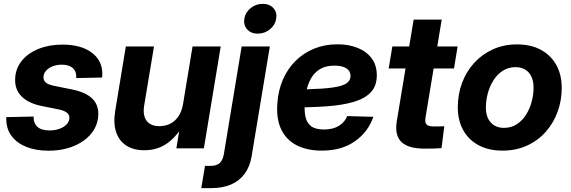

<svg xmlns="http://www.w3.org/2000/svg" viewBox="-20 -761 2929 985"><path d="M229.5 12.2Q165.5 12.2 116.7 -6.8Q67.9 -25.9 40.3 -62Q12.7 -98.1 12.2 -149.4Q12.2 -151.9 12.2 -154.5Q12.2 -157.2 12.2 -160.2L152.3 -163.1Q151.9 -127.9 172.4 -109.9Q192.9 -91.8 234.4 -91.8Q261.2 -91.8 284.2 -99.9Q307.1 -107.9 321.3 -122.3Q335.4 -136.7 335.9 -155.8Q336.4 -172.9 322.8 -183.3Q309.1 -193.8 281.2 -199.7L192.9 -217.3Q125.5 -231.4 91.1 -265.9Q56.6 -300.3 57.6 -353Q58.6 -407.7 90.8 -448Q123 -488.3 177.7 -510.3Q232.4 -532.2 300.3 -532.2Q393.6 -532.2 448.5 -492.7Q503.4 -453.1 504.9 -385.7Q504.9 -380.4 504.6 -374.8Q504.4 -369.1 503.9 -363.3L371.1 -360.4Q373.5 -393.1 354 -411.1Q334.5 -429.2 297.4 -429.2Q271.5 -429.2 250.2 -420.9Q229 -412.6 216.1 -397.9Q203.1 -383.3 203.1 -364.7Q202.6 -348.1 215.1 -337.6Q227.5 -327.1 254.4 -321.3L349.1 -302.2Q418.5 -288.1 451.9 -256.6Q485.4 -225.1 484.4 -174.3Q483.4 -132.3 463.6 -98.1Q443.8 -64 408.9 -39.1Q374 -14.2 328.1 -1Q282.2 12.2 229.5 12.2Z M720.2 9.8Q665 9.8 627.9 -14.2Q590.8 -38.1 575.7 -83.7Q560.5 -129.4 571.3 -193.8L625.5 -522.5H770L719.7 -220.2Q711.4 -168.9 732.2 -141.4Q752.9 -113.8 798.3 -113.8Q828.1 -113.8 853.3 -126.2Q878.4 -138.7 895.8 -164.6Q913.1 -190.4 919.4 -229.5L967.8 -522.5H1112.3L1025.9 0H884.8L906.7 -134.8H927.7Q892.6 -66.4 841.3 -28.3Q790 9.8 720.2 9.8Z M1219.7 -522.5H1364.3L1271 40Q1262.2 93.3 1235.6 129.9Q1209 166.5 1165.8 185.3Q1122.6 204.1 1064 204.1H1012.7L1031.7 89.8H1061.5Q1091.8 89.8 1107.7 75Q1123.5 60.1 1128.9 26.9ZM1302.2 -588.4Q1267.6 -588.4 1248 -610.4Q1228.5 -632.3 1233.4 -665Q1238.8 -697.8 1265.9 -719.5Q1293 -741.2 1327.6 -741.2Q1362.8 -741.2 1382.6 -719.5Q1402.3 -697.8 1397 -665Q1391.6 -632.3 1364.5 -610.4Q1337.4 -588.4 1302.2 -588.4Z M1630.9 11.7Q1556.6 11.7 1503.2 -15.1Q1449.7 -42 1423.3 -95.9Q1397 -149.9 1402.8 -229.5Q1407.2 -297.4 1431.6 -353.3Q1456.1 -409.2 1497.1 -449.5Q1538.1 -489.7 1592.3 -511.7Q1646.5 -533.7 1710.4 -533.7Q1768.6 -533.7 1814.2 -515.6Q1859.9 -497.6 1886.5 -462.2Q1913.1 -426.8 1913.1 -374.5Q1913.1 -320.8 1882.8 -288.1Q1852.5 -255.4 1794.7 -238.3Q1736.8 -221.2 1652.8 -215.3Q1568.8 -209.5 1460.4 -209.5L1475.6 -302.2Q1568.8 -302.2 1628.2 -306.2Q1687.5 -310.1 1720.2 -318.4Q1752.9 -326.7 1765.6 -340.1Q1778.3 -353.5 1778.3 -371.6Q1778.3 -396.5 1757.1 -410.4Q1735.8 -424.3 1695.8 -424.3Q1650.4 -424.3 1621.3 -406.2Q1592.3 -388.2 1575.7 -358.9Q1559.1 -329.6 1552 -294.4Q1544.9 -259.3 1543.5 -224.6Q1541 -189 1547.6 -159.7Q1554.2 -130.4 1576.2 -113.5Q1598.1 -96.7 1642.1 -96.7Q1688.5 -96.7 1718.8 -115.5Q1749 -134.3 1761.2 -165.5L1895.5 -161.6Q1868.2 -83.5 1800.3 -35.9Q1732.4 11.7 1630.9 11.7Z M2327.6 -522.5 2309.1 -409.7H1974.1L1992.7 -522.5ZM2102.1 -660.6H2246.1L2163.1 -159.2Q2158.7 -133.3 2168 -122.8Q2177.2 -112.3 2205.6 -112.3Q2216.8 -112.3 2233.4 -112.5Q2250 -112.8 2259.3 -113.3L2245.1 -1Q2229.5 0.5 2205.8 1Q2182.1 1.5 2158.7 1.5Q2073.7 1.5 2038.8 -33.2Q2003.9 -67.9 2015.6 -139.2Z M2557.6 11.7Q2486.8 11.7 2435.3 -15.9Q2383.8 -43.5 2356.2 -93.5Q2328.6 -143.6 2328.6 -210.9Q2328.6 -276.4 2350.1 -334.7Q2371.6 -393.1 2411.9 -437.5Q2452.1 -481.9 2508.1 -507.6Q2564 -533.2 2632.3 -533.2Q2703.6 -533.2 2754.9 -505.4Q2806.2 -477.5 2834 -427.5Q2861.8 -377.4 2861.8 -309.6Q2861.8 -246.1 2840.8 -188Q2819.8 -129.9 2780 -85Q2740.2 -40 2684.1 -14.2Q2627.9 11.7 2557.6 11.7ZM2565.4 -105Q2603 -105 2631.6 -123.8Q2660.2 -142.6 2679.2 -173.1Q2698.2 -203.6 2707.8 -240Q2717.3 -276.4 2717.3 -311.5Q2717.3 -344.7 2706.1 -368.2Q2694.8 -391.6 2674.1 -404.1Q2653.3 -416.5 2625 -416.5Q2587.4 -416.5 2559.1 -397.9Q2530.8 -379.4 2511.5 -348.9Q2492.2 -318.4 2482.4 -281.7Q2472.7 -245.1 2472.7 -209.5Q2472.7 -160.2 2497.8 -132.6Q2522.9 -105 2565.4 -105Z"/></svg>

Font: Inter 28pt
Style: Bold Italic
Weight: 700
Italic angle: -9.3988°
Designer: Rasmus Andersson
Foundry: rsms
Version: Version 4.001;git-66647c0bb